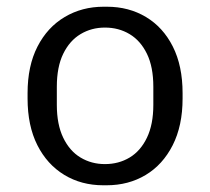

<svg xmlns="http://www.w3.org/2000/svg" viewBox="-20 -541 625 571"><path d="M287 10Q222 10 171 -21Q120 -52 91 -109.5Q62 -167 62 -248V-264Q62 -345 91.5 -402.5Q121 -460 172.5 -490.5Q224 -521 288 -521H298Q363 -521 414 -490.5Q465 -460 494 -402.5Q523 -345 523 -264V-248Q523 -167 493.5 -109Q464 -51 413 -20.5Q362 10 297 10ZM292 -53Q333 -53 365.5 -72.5Q398 -92 417 -131.5Q436 -171 436 -229V-283Q436 -342 417 -381Q398 -420 365.5 -439.5Q333 -459 292 -459Q252 -459 219.5 -439.5Q187 -420 168 -381Q149 -342 149 -283V-229Q149 -171 168 -131.5Q187 -92 219.5 -72.5Q252 -53 292 -53Z"/></svg>

Font: Chivo Medium Light
Style: Regular
Weight: 300
Version: Version 2.002